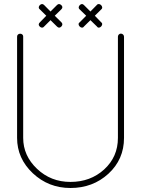

<svg xmlns="http://www.w3.org/2000/svg" viewBox="-20 -919 701 954"><path d="M64.9 -233.9C64.9 -166 90.8 -107.4 143.1 -58.1C195.3 -9.3 257.3 15.1 330.1 15.1C403.8 15.1 466.8 -8.3 518.6 -55.7C570.3 -103 596.2 -162.6 596.2 -233.9V-736.8C596.2 -745.1 588.9 -752 580.6 -752C572.3 -752 565.9 -744.6 565.9 -736.8V-233.9C565.9 -170.9 543 -118.7 497.6 -77.1C452.1 -35.6 396 -15.1 330.1 -15.1C265.1 -15.1 210 -36.6 164.1 -80.1C118.2 -123.5 95.2 -174.8 95.2 -233.9V-736.8C95.7 -756.8 64.5 -755.9 64.9 -736.8ZM172.4 -797.4C172.9 -786.6 189.9 -774.4 199.2 -787.1L231 -818.8L263.2 -787.1C270.5 -779.8 277.3 -779.8 284.7 -787.1C291.5 -794.4 291.5 -801.8 285.2 -808.1L252 -840.8L284.2 -872.1C291.5 -879.4 292 -886.2 284.7 -893.6C280.8 -897 276.9 -898.9 273.4 -898.9C270 -898.9 266.6 -897.5 263.2 -894L231 -861.8L199.2 -894C195.8 -897.5 192.4 -898.9 189 -898.9C176.8 -897.9 165.5 -880.9 178.2 -872.1L210 -840.8L178.2 -808.1C174.3 -804.7 172.4 -800.8 172.4 -797.4ZM376 -808.1C358.9 -797.4 386.2 -770 397 -787.1L429.2 -818.8L461.9 -787.1C472.7 -770 498.5 -797.4 482.9 -808.1L451.2 -840.8L482.9 -872.1C498.5 -884.3 473.1 -909.7 460.9 -894L429.2 -861.8L397 -894C393.6 -897.5 390.6 -898.9 387.2 -898.9C375.5 -897.9 364.3 -880.9 376 -872.1L408.2 -840.8Z"/></svg>

Font: Nemoy
Style: Light
Weight: 300
Designer: BSozoo
Foundry: BSozoo
Version: Version 001.000